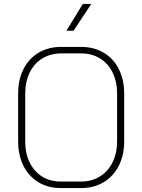

<svg xmlns="http://www.w3.org/2000/svg" viewBox="-20 -946 722 974"><path d="M72 -229V-471Q72 -541 99 -595Q126 -649 175.5 -678.5Q225 -708 290 -708H392Q457 -708 506.5 -678.5Q556 -649 583 -595Q610 -541 610 -471V-229Q610 -159 582.5 -105Q555 -51 505.5 -21.5Q456 8 391 8H289Q224 8 175 -21.5Q126 -51 99 -105Q72 -159 72 -229ZM391 -25Q445 -25 486.5 -50.5Q528 -76 551 -122.5Q574 -169 574 -229V-471Q574 -531 551.5 -577.5Q529 -624 487.5 -649.5Q446 -675 392 -675H290Q236 -675 194.5 -649.5Q153 -624 130.5 -577.5Q108 -531 108 -471V-229Q108 -137 157.5 -81Q207 -25 289 -25ZM400 -926H443L353 -790H317Z"/></svg>

Font: Bai Jamjuree ExtraLight
Style: Regular
Weight: 275
Designer: Katatrad Aksorn Co.,Ltd.
Foundry: Cadson Demak Co.,Ltd.
Version: Version 1.000; ttfautohint (v1.6)